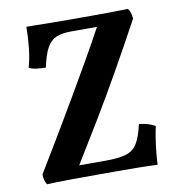

<svg xmlns="http://www.w3.org/2000/svg" viewBox="-78 -750 772 824"><g transform="rotate(-10 308.5 -337.5)"><path d="M91 -678Q107 -678 137 -677.5Q167 -677 203 -676.5Q239 -676 273 -676Q307 -676 332 -676Q365 -676 398.5 -676Q432 -676 466 -676.5Q500 -677 533 -678Q540 -670 543.5 -658.5Q547 -647 548 -633Q490 -526 433.5 -426Q377 -326 318.5 -229Q260 -132 197 -30L177 -53H326Q383 -53 415 -62.5Q447 -72 464.5 -100Q482 -128 494 -183Q537 -179 564 -162Q559 -140 554.5 -111.5Q550 -83 547 -53Q544 -23 543 3Q497 1 454 0.5Q411 0 368.5 0Q326 0 283 0Q217 0 157 0.5Q97 1 61 3Q55 -7 52 -17.5Q49 -28 49 -42Q96 -119 140.5 -193.5Q185 -268 228 -341.5Q271 -415 313.5 -489Q356 -563 398 -641L426 -625H277Q237 -625 212 -614.5Q187 -604 171 -576Q155 -548 143 -491Q124 -491 103.5 -493.5Q83 -496 70 -503Q81 -540 86 -588Q91 -636 91 -678Z"/></g></svg>

Font: Vollkorn SemiBold
Style: Regular
Weight: 600
Designer: Friedrich Althausen
Foundry: Friedrich Althausen
Version: Version 5.000